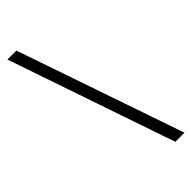

<svg xmlns="http://www.w3.org/2000/svg" viewBox="-224 -688 726 726"><g transform="rotate(-45 139.0 -324.5)"><path d="M0 -659.2H47.9L277.8 9.8H229Z"/></g></svg>

Font: Times New Roman
Style: Regular
Weight: 400
Designer: Steve Matteson
Foundry: Ascender Corporation
Version: Version 2.00.3